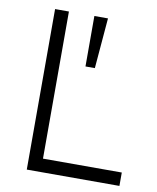

<svg xmlns="http://www.w3.org/2000/svg" viewBox="-82 -783 694 847"><g transform="rotate(10 265.5 -359.5)"><path d="M96 0V-719H158V-60H511V0ZM272 -493V-719H333L314 -493Z"/></g></svg>

Font: Nunitoga
Style: Light
Weight: 300
Designer: Vernon Adams
Foundry: Vernon Adams
Version: Version 1.0